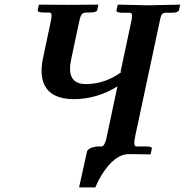

<svg xmlns="http://www.w3.org/2000/svg" viewBox="-20 -667 800 831"><path d="M564.9 -76.2Q556.6 -37.1 567.4 -33.7Q570.3 -33.2 573.2 -33.2H611.8Q636.7 -33.2 637.2 -25.9Q637.2 -24.4 637.2 -23.9L631.8 1L538.1 0Q475.6 0 418.9 91.8Q403.3 117.2 392.6 144H322.3L356 -8.8Q359.4 -25.9 393.6 -32.2Q399.4 -33.2 402.8 -33.2H418.9Q432.6 -33.2 440.4 -67.9Q441.4 -72.3 442.4 -77.1L488.3 -293Q399.9 -238.8 301.8 -237.8Q170.4 -237.8 160.6 -345.2Q158.2 -376 165.5 -412.1L200.2 -576.2Q207 -607.4 198.7 -611.3Q193.8 -613.3 186.5 -612.8H169.4Q142.6 -613.3 143.1 -622.1L148.4 -647L276.4 -646Q294.4 -646 341.1 -646.5Q387.7 -647 405.8 -647L400.4 -622.1Q397 -613.3 370.1 -612.8H353.5Q334 -612.8 328.1 -594.2Q326.2 -587.4 323.2 -576.2L287.6 -408.2Q268.1 -316.4 332 -304.7Q343.3 -302.7 356.4 -303.2Q437 -304.2 509.3 -357.9L501.5 -355L548.3 -575.2Q555.2 -607.4 546.4 -610.8Q542.5 -611.8 538.1 -611.8H509.3Q483.4 -612.3 483.9 -621.1L489.7 -647L624 -644Q642.6 -644.5 689.5 -645.5Q740.7 -646.5 759.8 -647L754.4 -622.1Q750.5 -612.3 725.1 -611.8H696.3Q682.1 -611.8 677.2 -598.6Q674.3 -590.8 671.4 -575.2Z"/></svg>

Font: Linux Libertine Slanted O
Style: Bold Slanted
Weight: 700
Designer: Philipp H. Poll
Foundry: Philipp H. Poll
Version: Version 5.0.0